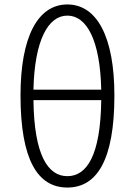

<svg xmlns="http://www.w3.org/2000/svg" viewBox="-20 -828 604 861"><path d="M282 13C415 13 493 -111 493 -400C493 -662 415 -808 282 -808C149 -808 72 -662 72 -400C72 -111 149 13 282 13ZM282 -38C196 -38 133 -130 130 -379H434C431 -130 369 -38 282 -38ZM130 -426C135 -650 197 -758 282 -758C368 -758 429 -650 434 -426Z"/></svg>

Font: Noto Sans SC Light
Style: Regular
Weight: 300
Designer: Ryoko NISHIZUKA 西塚涼子 (kana, bopomofo & ideographs); Paul D. Hunt (Latin, Greek & Cyrillic); Sandoll Communications 산돌커뮤니
Foundry: Adobe
Version: Version 2.004;hotconv 1.0.118;makeotfexe 2.5.65603